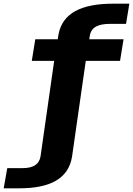

<svg xmlns="http://www.w3.org/2000/svg" viewBox="-147 -806 722 1042"><path d="M-127 216H-42.5C122 216 224.5 165.5 244 44L318.5 -475.5H504.5L523.5 -593H337.5L341 -615C349 -658.5 386.5 -676.5 450.5 -676.5H537L555 -786H467.5C296 -786 191 -736 170 -616.5L166.5 -593H44.5L25.5 -475.5H147L73 42.5C65.5 88 31 106.5 -25.5 106.5H-107.5Z"/></svg>

Font: Anybody
Style: Bold
Weight: 700
Designer: Tyler Finck
Foundry: Etcetera Type Company
Version: Version 1.110